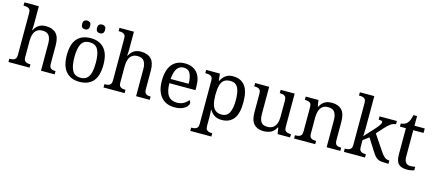

<svg xmlns="http://www.w3.org/2000/svg" viewBox="-65 -1442 5343 2364"><g transform="rotate(15 2606.5 -260.0)"><path d="M18 0V-42H26Q49 -42 67.5 -47Q86 -52 97 -67.5Q108 -83 108 -114V-650Q108 -680 96.5 -694.5Q85 -709 66.5 -713.5Q48 -718 26 -718H18V-760H202V-540Q202 -522 201 -502.5Q200 -483 199 -469Q198 -455 198 -455H203Q218 -485 239.5 -505.5Q261 -526 288.5 -536Q316 -546 350 -546Q436 -546 481.5 -499.5Q527 -453 527 -350V-114Q527 -83 537 -67.5Q547 -52 564.5 -47Q582 -42 604 -42H607V0H433V-345Q433 -410 408.5 -446Q384 -482 323 -482Q282 -482 255 -462Q228 -442 215 -405.5Q202 -369 202 -320V-109Q202 -80 213.5 -65.5Q225 -51 243.5 -46.5Q262 -42 284 -42H287V0Z M922 10Q814 10 752 -59Q690 -128 690 -269Q690 -409 749.5 -477.5Q809 -546 925 -546Q1033 -546 1095 -477.5Q1157 -409 1157 -269Q1157 -128 1097.5 -59Q1038 10 922 10ZM924 -42Q974 -42 1004 -67.5Q1034 -93 1047 -144Q1060 -195 1060 -269Q1060 -381 1029 -437Q998 -493 923 -493Q848 -493 817.5 -437Q787 -381 787 -269Q787 -157 818 -99.5Q849 -42 924 -42ZM1014 -632Q992 -632 977.5 -644.5Q963 -657 963 -688Q963 -720 977.5 -732Q992 -744 1014 -744Q1035 -744 1050 -732Q1065 -720 1065 -688Q1065 -657 1050 -644.5Q1035 -632 1014 -632ZM824 -632Q802 -632 787.5 -644.5Q773 -657 773 -688Q773 -720 787.5 -732Q802 -744 824 -744Q845 -744 860 -732Q875 -720 875 -688Q875 -657 860 -644.5Q845 -632 824 -632Z M1230 0V-42H1238Q1261 -42 1279.5 -47Q1298 -52 1309 -67.5Q1320 -83 1320 -114V-650Q1320 -680 1308.5 -694.5Q1297 -709 1278.5 -713.5Q1260 -718 1238 -718H1230V-760H1414V-540Q1414 -522 1413 -502.5Q1412 -483 1411 -469Q1410 -455 1410 -455H1415Q1430 -485 1451.5 -505.5Q1473 -526 1500.5 -536Q1528 -546 1562 -546Q1648 -546 1693.5 -499.5Q1739 -453 1739 -350V-114Q1739 -83 1749 -67.5Q1759 -52 1776.5 -47Q1794 -42 1816 -42H1819V0H1645V-345Q1645 -410 1620.5 -446Q1596 -482 1535 -482Q1494 -482 1467 -462Q1440 -442 1427 -405.5Q1414 -369 1414 -320V-109Q1414 -80 1425.5 -65.5Q1437 -51 1455.5 -46.5Q1474 -42 1496 -42H1499V0Z M2134 10Q2025 10 1963.5 -62Q1902 -134 1902 -264Q1902 -404 1960 -475Q2018 -546 2124 -546Q2221 -546 2276.5 -486Q2332 -426 2332 -307V-261H1999Q2001 -152 2038.5 -102.5Q2076 -53 2148 -53Q2200 -53 2236.5 -74.5Q2273 -96 2291 -123Q2298 -120 2304 -111Q2310 -102 2310 -89Q2310 -69 2291 -46Q2272 -23 2233 -6.5Q2194 10 2134 10ZM2231 -315Q2231 -395 2206.5 -443.5Q2182 -492 2122 -492Q2067 -492 2036.5 -446.5Q2006 -401 2001 -315Z M2400 240V198H2408Q2431 198 2449.5 193Q2468 188 2479 172.5Q2490 157 2490 126V-426Q2490 -456 2478.5 -470.5Q2467 -485 2448.5 -489.5Q2430 -494 2408 -494H2395V-536H2570L2580 -446H2584Q2607 -492 2643 -519Q2679 -546 2737 -546Q2836 -546 2888.5 -479.5Q2941 -413 2941 -269Q2941 -124 2888.5 -57Q2836 10 2737 10Q2679 10 2642.5 -14.5Q2606 -39 2584 -78H2580Q2582 -59 2582.5 -37.5Q2583 -16 2583.5 3Q2584 22 2584 35V131Q2584 160 2595.5 174.5Q2607 189 2625.5 193.5Q2644 198 2666 198H2669V240ZM2721 -54Q2787 -54 2815.5 -109.5Q2844 -165 2844 -270Q2844 -377 2815.5 -429.5Q2787 -482 2720 -482Q2668 -482 2638.5 -459Q2609 -436 2596.5 -388.5Q2584 -341 2584 -269Q2584 -200 2596.5 -152Q2609 -104 2639 -79Q2669 -54 2721 -54Z M3269 10Q3190 10 3147 -36.5Q3104 -83 3104 -186V-426Q3104 -456 3092.5 -470.5Q3081 -485 3062.5 -489.5Q3044 -494 3022 -494H3019V-536H3198V-191Q3198 -148 3207.5 -117Q3217 -86 3240 -70Q3263 -54 3303 -54Q3347 -54 3375 -74.5Q3403 -95 3416 -131.5Q3429 -168 3429 -216V-422Q3429 -454 3418 -469Q3407 -484 3388.5 -489Q3370 -494 3347 -494H3344V-536H3523V-109Q3523 -80 3534.5 -65.5Q3546 -51 3564.5 -46.5Q3583 -42 3605 -42H3608V0H3449L3436 -81H3431Q3400 -25 3359 -7.5Q3318 10 3269 10Z M3659 0V-42H3667Q3690 -42 3708.5 -47Q3727 -52 3738 -67.5Q3749 -83 3749 -114V-426Q3749 -456 3738 -470.5Q3727 -485 3709 -489.5Q3691 -494 3669 -494H3664V-536H3826L3839 -455H3844Q3865 -493 3888.5 -512.5Q3912 -532 3940 -539Q3968 -546 4000 -546Q4079 -546 4123.5 -499.5Q4168 -453 4168 -350V-114Q4168 -83 4177.5 -67.5Q4187 -52 4204 -47Q4221 -42 4243 -42H4248V0H4074V-345Q4074 -410 4049.5 -446Q4025 -482 3964 -482Q3919 -482 3892.5 -459.5Q3866 -437 3854.5 -400Q3843 -363 3843 -320V-109Q3843 -80 3854 -65.5Q3865 -51 3883 -46.5Q3901 -42 3923 -42H3928V0Z M4294 0V-42H4302Q4325 -42 4343.5 -47Q4362 -52 4373 -67.5Q4384 -83 4384 -114V-650Q4384 -680 4372.5 -694.5Q4361 -709 4342.5 -713.5Q4324 -718 4302 -718H4294V-760H4478V-374Q4478 -361 4477.5 -340Q4477 -319 4476 -298Q4475 -277 4474.5 -262.5Q4474 -248 4474 -248L4599 -385Q4621 -409 4632.5 -425.5Q4644 -442 4649 -453.5Q4654 -465 4654 -474Q4654 -487 4642 -490.5Q4630 -494 4605 -494V-536H4826V-494Q4809 -494 4792 -488Q4775 -482 4758 -470Q4741 -458 4723 -440.5Q4705 -423 4685 -401L4615 -322L4748 -124Q4774 -84 4799.5 -63Q4825 -42 4859 -42H4862V0H4848Q4805 0 4776 -3Q4747 -6 4727.5 -15.5Q4708 -25 4690.5 -44.5Q4673 -64 4652 -97L4552 -254L4478 -199V-109Q4478 -80 4489.5 -65.5Q4501 -51 4519.5 -46.5Q4538 -42 4560 -42H4563V0Z M5101 10Q5025 10 4990.5 -24.5Q4956 -59 4956 -145V-479H4880V-519Q4898 -519 4920 -526.5Q4942 -534 4958 -551Q4975 -569 4986 -595Q4997 -621 5004 -659H5050V-536H5181V-479H5050V-142Q5050 -91 5071 -67Q5092 -43 5126 -43Q5144 -43 5159 -45Q5174 -47 5190 -50V-6Q5177 0 5151 5Q5125 10 5101 10Z"/></g></svg>

Font: Noto Serif Tamil
Style: Regular
Weight: 400
Designer: Indian Type Foundry, Tom Grace, and the Monotype Design Team
Foundry: Monotype Imaging Inc.
Version: Version 2.003